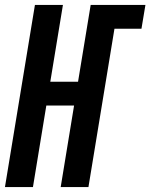

<svg xmlns="http://www.w3.org/2000/svg" viewBox="-37 -755 607 775"><path d="M-17 0 104 -735H217L166 -425H278L329 -735H550L534 -639H425L320 0H208L262 -329H150L96 0Z"/></svg>

Font: Iosevka SS18
Style: Bold Italic
Weight: 700
Italic angle: -9°
Monospace: yes
Designer: Belleve Invis
Foundry: Belleve Invis
Version: Version 25.1.1; ttfautohint (v1.8.4)